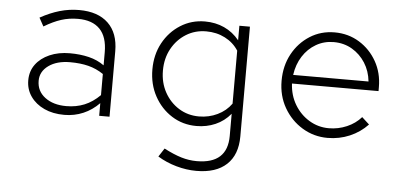

<svg xmlns="http://www.w3.org/2000/svg" viewBox="-49 -588 1898 906"><g transform="rotate(5 900.0 -135.0)"><path d="M264 10Q210 10 169 -9Q128 -28 104.5 -61.5Q81 -95 81 -138Q81 -181 104.5 -213Q128 -245 170 -263.5Q212 -282 266 -282Q315 -282 356 -272Q397 -262 429 -239V-301Q429 -374 393.5 -410.5Q358 -447 290 -447Q248 -447 210.5 -435Q173 -423 130 -397L108 -437Q155 -463 200 -476Q245 -489 292 -489Q381 -489 429.5 -442.5Q478 -396 478 -310V0H429V-60Q396 -26 354 -8Q312 10 264 10ZM130 -140Q130 -91 169 -61.5Q208 -32 270 -32Q317 -32 356 -48Q395 -64 429 -98V-198Q395 -221 357 -230.5Q319 -240 271 -240Q208 -240 169 -212Q130 -184 130 -140Z M908 219Q861 219 813 205.5Q765 192 724 167L750 127Q796 151 832.5 162Q869 173 906 173Q1051 173 1051 41V-64Q1021 -28 979.5 -10Q938 8 890 8Q825 8 773 -25Q721 -58 690.5 -114Q660 -170 660 -240Q660 -310 690 -365.5Q720 -421 772 -454Q824 -487 888 -487Q938 -487 979.5 -468Q1021 -449 1051 -412V-481H1101V39Q1101 126 1051 172.5Q1001 219 908 219ZM898 -38Q945 -38 985.5 -57.5Q1026 -77 1051 -112V-363Q1027 -400 987 -420.5Q947 -441 898 -441Q845 -441 802.5 -414.5Q760 -388 735 -342.5Q710 -297 710 -239Q710 -182 735 -136.5Q760 -91 802.5 -64.5Q845 -38 898 -38Z M1511 10Q1446 10 1391.5 -23Q1337 -56 1304.5 -112.5Q1272 -169 1272 -240Q1272 -311 1302.5 -367Q1333 -423 1385 -456Q1437 -489 1502 -489Q1567 -489 1619 -457Q1671 -425 1701.5 -371Q1732 -317 1732 -250V-231H1322Q1325 -175 1351.5 -131Q1378 -87 1420.5 -61.5Q1463 -36 1513 -36Q1558 -36 1598.5 -53.5Q1639 -71 1666 -102L1701 -70Q1665 -32 1616 -11Q1567 10 1511 10ZM1324 -272H1681Q1676 -321 1651.5 -359.5Q1627 -398 1588.5 -420.5Q1550 -443 1502 -443Q1456 -443 1418 -421Q1380 -399 1355.5 -360.5Q1331 -322 1324 -272Z"/></g></svg>

Font: Red Hat Mono
Style: Regular
Weight: 300
Monospace: yes
Designer: Pentagram, MCKL
Foundry: Pentagram, MCKL
Version: Version 1.023